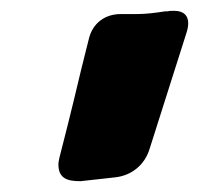

<svg xmlns="http://www.w3.org/2000/svg" viewBox="-20 -801 368 355"><path d="M192 -473C223 -476 248 -496 257 -527L325 -741C327 -747 328 -753 328 -758C328 -771 321 -781 302 -781C297 -781 293 -781 290 -780H285C266 -777 249 -775 233 -775H203C175 -775 151 -759 144 -728L130 -672C121 -635 113 -600 105 -569L90 -510C89 -505 88 -501 88 -497C88 -470 106 -466 129 -466Z"/></svg>

Font: Bangerz
Style: Bold
Weight: 700
Designer: vernon adams
Foundry: Vernon Adams
Version: Version 2.10;December 28, 2023;FontCreator 13.0.0.2683 64-bi